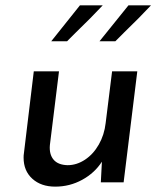

<svg xmlns="http://www.w3.org/2000/svg" viewBox="-20 -680 587 716"><path d="M492 -414 441 0H356L360 -77Q333 -35 286.5 -9.5Q240 16 186 16Q133 16 100.5 -13.5Q68 -43 68 -92Q68 -102 69 -107L106 -414H200L166 -139Q163 -105 179.5 -85Q196 -65 232 -64Q266 -64 297 -84.5Q328 -105 348.5 -141Q369 -177 374 -221L398 -414ZM263 -559 230 -526H171L278 -660H363Q320 -614 263 -559ZM443 -559 410 -526H351Q416 -607 459 -660H543Q500 -614 443 -559Z"/></svg>

Font: Josefin Sans
Style: Italic
Weight: 400
Italic angle: -7°
Designer: Santiago Orozco
Foundry: Typemade
Version: Version 2.000